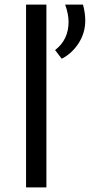

<svg xmlns="http://www.w3.org/2000/svg" viewBox="-20 -820 393 840"><path d="M94 0ZM94 -800H183V0H94ZM221 -601Q280 -646 280 -725Q280 -758 265 -800H343Q353 -764 353 -730Q353 -676 324 -631Q295 -586 250 -563Z"/></svg>

Font: Martel Sans
Style: Regular
Weight: 400
Designer: Dan Reynolds and Mathieu Réguer
Foundry: Dan Reynolds and Mathieu Réguer
Version: Version 1.002; ttfautohint (v1.1) -l 5 -r 5 -G 72 -x 0 -D la